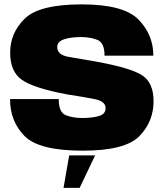

<svg xmlns="http://www.w3.org/2000/svg" viewBox="-20 -702 777 899"><path d="M277.5 177.5H353L425.5 25.5H304ZM367 3.5Q566 3.5 632.5 -64.5Q699 -132.5 699 -228Q699 -314.5 645.8 -349.2Q592.5 -384 433 -413Q350 -427 299 -436.2Q248 -445.5 248 -482Q248 -507.5 280.2 -518Q312.5 -528.5 360 -528.5Q401.5 -528.5 435.5 -515.5Q469.5 -502.5 469.5 -441.5H698Q698 -539 628.8 -610.2Q559.5 -681.5 362.5 -681.5Q164.5 -681.5 96 -614.8Q27.5 -548 27.5 -455.5Q27.5 -366.5 82.8 -328Q138 -289.5 291.5 -260.5Q376 -247.5 425.2 -237.5Q474.5 -227.5 474.5 -195.5Q474.5 -167.5 442.2 -158.5Q410 -149.5 365 -149.5Q320.5 -149.5 287.8 -162.8Q255 -176 255 -238H27Q27 -134 94.8 -65.2Q162.5 3.5 367 3.5Z"/></svg>

Font: Anybody Thin Black
Style: Regular
Weight: 900
Version: Version 1.113;gftools[0.9.25]